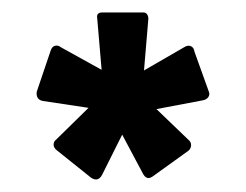

<svg xmlns="http://www.w3.org/2000/svg" viewBox="-20 -706 394 308"><path d="M126 -421 71 -465Q66 -469 66 -474Q66 -479 70 -482L122 -533L49 -544Q43 -545 40.5 -549Q38 -553 39 -559L61 -624Q63 -631 68 -632.5Q73 -634 78 -630L143 -594L136 -676Q134 -686 144 -686H210Q214 -686 216 -683Q218 -680 218 -676L211 -593L275 -630Q281 -634 286 -632Q291 -630 292 -623L315 -559Q317 -554 314 -550Q311 -546 305 -545L231 -531L282 -482Q287 -478 286.5 -472.5Q286 -467 282 -464L225 -423Q215 -416 209 -428L176 -490L144 -426Q141 -420 136.5 -418.5Q132 -417 126 -421Z"/></svg>

Font: Sofia Sans Condensed ExtraBold
Style: Regular
Weight: 800
Designer: Botio Nikoltchev, Ani Petrova
Foundry: lettersoup
Version: Version 4.101